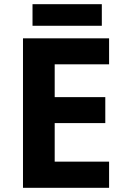

<svg xmlns="http://www.w3.org/2000/svg" viewBox="-20 -897 600 917"><path d="M501 0H89.8V-713.9H501V-589.8H241.2V-433.1H482.9V-309.1H241.2V-125H501ZM466.3 -877V-773.9H135.3V-877Z"/></svg>

Font: Droid Sans Thai
Style: Bold
Weight: 700
Designer: Steve Matteson
Foundry: Ascender Corporation
Version: Version 1.00